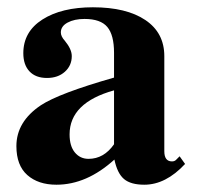

<svg xmlns="http://www.w3.org/2000/svg" viewBox="-20 -493 540 527"><path d="M473 -64 488 -43Q435 14 376 14Q339 14 320.5 -1.5Q302 -17 294 -55Q218 14 135 14Q85 14 55 -12.5Q25 -39 25 -92Q25 -159 92 -204Q142 -237 293 -280V-348Q293 -397 274.5 -419Q256 -441 212 -441Q184 -441 165.5 -431Q147 -421 147 -404Q147 -393 158 -381Q177 -358 177 -339Q177 -313 158 -296Q139 -279 109 -279Q78 -279 61 -297Q44 -315 44 -347Q44 -406 96.5 -439.5Q149 -473 235 -473Q327 -473 379 -438Q431 -403 431 -339V-78Q431 -50 452 -50Q459 -50 463 -54ZM293 -97V-245Q171 -211 171 -124Q171 -92 185.5 -74.5Q200 -57 223 -57Q265 -57 293 -97Z"/></svg>

Font: STIX MathJax Main
Style: Bold
Weight: 700
Designer: MicroPress Inc., with final additions and corrections provided by Coen Hoffman, Elsevier (retired)
Version: Version 1.1.1